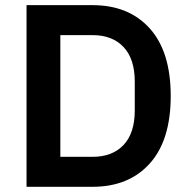

<svg xmlns="http://www.w3.org/2000/svg" viewBox="-20 -718 728 738"><path d="M82 0V-698.2H335.9Q475.1 -698.2 555.7 -608.6Q636.2 -519 636.2 -349.1Q636.2 -179.2 555.7 -89.6Q475.1 0 335.9 0ZM211.9 -115.2H335.9Q411.6 -115.2 454.8 -160.6Q498 -206.1 498 -293.9V-403.8Q498 -491.7 454.8 -537.4Q411.6 -583 335.9 -583H211.9Z"/></svg>

Font: Anuphan SemiBold
Style: Bold
Weight: 600
Designer: Mike Abbink, Paul van der Laan, Pieter van Rosmalen, Mint Tantisuwanna
Foundry: Bold Monday; Cadson Demak
Version: Version 3.002;hotconv 1.0.109;makeotfexe 2.5.65596